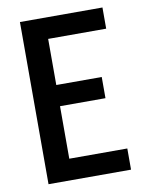

<svg xmlns="http://www.w3.org/2000/svg" viewBox="-83 -796 666 857"><g transform="rotate(-10 250.0 -367.5)"><path d="M67 0V-735H441V-639H178V-430H384V-334H178V-96H441V0Z"/></g></svg>

Font: Iosevka Fixed
Style: Bold
Weight: 700
Monospace: yes
Designer: Belleve Invis
Foundry: Belleve Invis
Version: Version 32.3.0